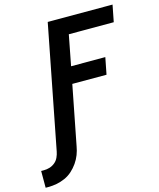

<svg xmlns="http://www.w3.org/2000/svg" viewBox="-208 -761 887 1073"><g transform="rotate(-15 235.5 -224.0)"><path d="M-79 222V125H-63Q-46 125 -29.5 120Q-13 115 1 103.5Q15 92 22.5 75.5Q30 59 33 43L172 -670H547L528 -573H268L234 -397H432L413 -300H215L148 43Q144 67 135 90.5Q126 114 111 135.5Q96 157 76.5 174.5Q57 192 33 202.5Q9 213 -15 217.5Q-39 222 -63 222Z"/></g></svg>

Font: Lode Term
Style: Bold Italic
Weight: 700
Italic angle: -11°
Monospace: yes
Designer: Belleve Invis
Foundry: Belleve Invis
Version: Version 29.2.0